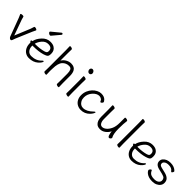

<svg xmlns="http://www.w3.org/2000/svg" viewBox="326 -2220 3682 3682"><g transform="rotate(45 2166.5 -379.0)"><path d="M29 -463Q29 -481 80 -481Q104 -481 107 -468Q117 -425 125 -405L238 -90L368 -405Q380 -434 391 -476Q394 -486 411 -486Q428 -486 446.5 -477.5Q465 -469 465 -457Q465 -455 451.5 -429Q438 -403 431 -386L295 -65Q286 -44 273 -5Q266 18 246.5 18Q227 18 211 -1Q203 -9 200 -18Q197 -27 189 -46L61 -389Q55 -406 42 -433Q29 -460 29 -463Z M719 -577Q701 -577 682 -593Q667 -605 667 -618Q667 -620 667 -623Q668 -628 673 -632L839 -769Q847 -776 855 -776Q865 -776 870.5 -768.5Q876 -761 876 -755Q876 -748 871 -743L737 -584Q731 -577 719 -577ZM649 -258Q763 -258 861 -285Q898 -296 908.5 -309.5Q919 -323 919 -349Q919 -438 816 -438Q745 -438 694 -379.5Q643 -321 628 -258ZM550 -260 561 -261Q576 -342 648.5 -420Q721 -498 817 -498Q880 -498 918 -475Q987 -435 987 -348Q987 -313 981 -292.5Q975 -272 954.5 -259.5Q934 -247 888 -232Q786 -201 633 -201H620V-190Q620 -124 654.5 -83Q689 -42 747 -42Q876 -42 956 -128Q969 -143 979.5 -143Q990 -143 990 -132.5Q990 -122 975 -98.5Q960 -75 929 -47Q855 18 740 18Q688 18 645.5 -8Q603 -34 578 -83Q553 -132 553 -200V-214Q531 -231 531 -245.5Q531 -260 550 -260Z M1542 -105 1545 1Q1545 11 1527.5 11Q1510 11 1492 3.5Q1474 -4 1474 -16V-17Q1475 -25 1475 -44L1476 -115V-293Q1476 -352 1460 -387.5Q1444 -423 1394 -423Q1315 -423 1261.5 -365.5Q1208 -308 1206 -162Q1205 -129 1204 -105V-89Q1204 -59 1207 1Q1207 11 1189.5 11Q1172 11 1154 3.5Q1136 -4 1136 -17L1138 -115V-590L1135 -697Q1135 -707 1152.5 -707Q1170 -707 1188 -699.5Q1206 -692 1206 -679L1204 -580V-376Q1236 -429 1287.5 -457Q1339 -485 1390 -485Q1482 -485 1516 -422Q1542 -376 1542 -297Z M1729 -17 1731 -105V-368L1728 -475Q1728 -484 1746 -484Q1764 -484 1783 -476.5Q1802 -469 1802 -457L1800 -368V-105L1803 1Q1803 10 1785.5 10Q1768 10 1748.5 2.5Q1729 -5 1729 -17ZM1761.5 -698Q1783 -698 1798.5 -678Q1814 -658 1814 -637.5Q1814 -617 1801 -603.5Q1788 -590 1767 -590Q1746 -590 1730.5 -609.5Q1715 -629 1715 -649.5Q1715 -670 1727.5 -684Q1740 -698 1761.5 -698Z M2326 -56Q2254 18 2147 18Q2095 18 2050.5 -6.5Q2006 -31 1979.5 -78.5Q1953 -126 1953 -190Q1953 -254 1975.5 -307Q1998 -360 2035 -400Q2072 -440 2118 -463Q2164 -486 2207.5 -486Q2251 -486 2279 -474.5Q2307 -463 2323.5 -447Q2340 -431 2347.5 -417.5Q2355 -404 2355 -401Q2355 -385 2340 -370Q2325 -355 2316 -355Q2307 -355 2304 -360Q2297 -374 2290 -387Q2283 -400 2272 -407Q2243 -427 2212 -427Q2148 -427 2085 -360Q2021 -288 2021 -199Q2021 -147 2041 -112Q2080 -40 2154 -40Q2250 -40 2350 -140Q2365 -155 2374 -155Q2383 -155 2383 -146Q2383 -137 2369 -111.5Q2355 -86 2326 -56Z M2589 -456 2587 -368V-175Q2587 -117 2608 -79.5Q2629 -42 2669.5 -42Q2710 -42 2750.5 -75Q2791 -108 2822 -171.5Q2853 -235 2853 -342V-475Q2853 -485 2872 -485Q2891 -485 2909 -478Q2927 -471 2927 -459V-457Q2915 -385 2915 -241Q2915 -97 2953 -35Q2954 -33 2954 -25.5Q2954 -18 2940.5 -2.5Q2927 13 2912 13Q2887 13 2874.5 -31Q2862 -75 2859 -114Q2832 -59 2781.5 -20.5Q2731 18 2671 18Q2611 18 2579 -9Q2519 -58 2519 -171V-368L2516 -474Q2516 -484 2534 -484Q2552 -484 2570.5 -476.5Q2589 -469 2589 -456Z M3113 -639 3111 -697Q3111 -707 3131 -707Q3149 -707 3167 -699Q3185 -691 3185 -679Q3185 -658 3184 -643L3183 -590V-105L3184 -67L3186 1Q3186 11 3166 11Q3148 11 3130 3Q3112 -5 3112 -17L3114 -105V-590Z M3435 -252Q3547 -252 3642 -278Q3678 -289 3688.5 -302Q3699 -315 3699 -341Q3699 -428 3598 -428Q3529 -428 3479 -370.5Q3429 -313 3415 -252ZM3340 -254 3349 -255Q3364 -334 3435 -410Q3506 -486 3599 -486Q3661 -486 3698 -464Q3765 -425 3765 -340Q3765 -306 3759.5 -286Q3754 -266 3734 -253.5Q3714 -241 3669 -227Q3569 -196 3420 -196H3407V-186Q3407 -121 3440.5 -81Q3474 -41 3531 -41Q3657 -41 3735 -125Q3748 -140 3758 -140Q3768 -140 3768 -129.5Q3768 -119 3753.5 -96Q3739 -73 3709 -46Q3636 18 3524 18Q3473 18 3431.5 -7.5Q3390 -33 3366 -81Q3342 -129 3342 -195V-209Q3321 -225 3321 -241Q3321 -254 3340 -254Z M4018 -242Q3906 -268 3906 -356Q3906 -395 3931 -424Q3984 -486 4087 -486Q4190 -486 4249 -423Q4251 -421 4251 -411Q4251 -401 4240.5 -385Q4230 -369 4221.5 -369Q4213 -369 4203 -382Q4171 -431 4089 -431Q4031 -431 4001 -408.5Q3971 -386 3971 -360Q3971 -334 3984.5 -320Q3998 -306 4039 -296L4135 -273Q4200 -258 4237.5 -224Q4275 -190 4275 -128Q4275 -88 4251.5 -55Q4228 -22 4185 -2Q4142 18 4083.5 18Q4025 18 3986.5 4Q3948 -10 3925 -29Q3902 -48 3892 -64Q3882 -80 3882 -90Q3882 -100 3896.5 -116.5Q3911 -133 3920 -133Q3929 -133 3932 -126Q3940 -106 3955 -86Q3988 -40 4083 -40Q4144 -40 4176.5 -66Q4209 -92 4209 -126.5Q4209 -161 4191 -183Q4173 -205 4118 -218Z"/></g></svg>

Font: ToneOZ-Pinyin-WenKai-Regular
Style: Regular
Weight: 400
Designer: Fontworks Inc.
Foundry: ToneOZ
Version: Version 0.240331